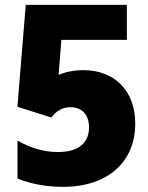

<svg xmlns="http://www.w3.org/2000/svg" viewBox="-20 -747 600 777"><path d="M234 9.2C421.2 9.2 527.3 -95.5 527.3 -246.8C527.3 -382.1 441.8 -463.1 316.8 -463.1C282 -463.1 244 -456 221.6 -445.3H217.3L228.3 -585.6H493.3V-727.3H84.2L50.4 -315L187.9 -271.3C208.8 -299.7 234.4 -313.2 264.9 -313.2C312.9 -313.2 340.2 -281.6 340.2 -231.5C340.2 -178.3 308.9 -131.7 213.8 -131.7C158.7 -131.7 105.1 -147.4 50.8 -177.9V-24.5C105.5 -1.4 174.7 9.2 234 9.2Z"/></svg>

Font: TID UI Extra Bold
Style: Regular
Weight: 800
Designer: The TID Project Authors
Foundry: Bakken & Bæck
Version: Version 1.001;hotconv 1.0.109;makeotfexe 2.5.65596